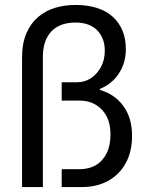

<svg xmlns="http://www.w3.org/2000/svg" viewBox="-20 -755 591 775"><path d="M69 0V-522Q69 -580 86.5 -620.5Q104 -661 134 -686.5Q164 -712 202.5 -723.5Q241 -735 284 -735Q333 -735 371 -723Q409 -711 435 -687.5Q461 -664 474.5 -631Q488 -598 488 -557Q488 -501 459.5 -458Q431 -415 383 -396V-392Q443 -375 478 -327Q513 -279 513 -207Q513 -142 487 -95.5Q461 -49 415.5 -24.5Q370 0 312 0H229V-72H301Q339 -72 367 -88.5Q395 -105 410.5 -136.5Q426 -168 426 -213Q426 -256 410 -286Q394 -316 366 -332.5Q338 -349 302 -349H229V-423H292Q323 -423 348 -440Q373 -457 388 -485.5Q403 -514 403 -550Q403 -601 372.5 -632.5Q342 -664 284 -664Q243 -664 214 -648.5Q185 -633 169 -602Q153 -571 153 -525V0Z"/></svg>

Font: Archivo SemiCondensed
Style: Regular
Weight: 400
Width: 4
Designer: Hector Gatti
Foundry: Omnibus-Type
Version: Version 2.001